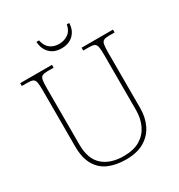

<svg xmlns="http://www.w3.org/2000/svg" viewBox="-205 -1019 1089 1167"><g transform="rotate(-30 339.5 -436.0)"><path d="M340 10Q271 10 219.5 -12Q168 -34 139 -83.5Q110 -133 110 -214V-606Q110 -645 106.5 -663.5Q103 -682 91 -688Q79 -694 54 -694H13V-714H236V-694H194Q169 -694 157 -688Q145 -682 141.5 -663.5Q138 -645 138 -606V-210Q138 -110 191.5 -62.5Q245 -15 338 -15Q409 -15 453.5 -42.5Q498 -70 519.5 -116.5Q541 -163 541 -219V-606Q541 -645 537.5 -663.5Q534 -682 522 -688Q510 -694 485 -694H444V-714H664V-694H625Q600 -694 588 -688Q576 -682 572.5 -663.5Q569 -645 569 -606V-218Q569 -153 544 -101.5Q519 -50 468.5 -20Q418 10 340 10ZM338 -771Q286 -771 256 -802Q226 -833 224 -882H242Q250 -841 275.5 -821.5Q301 -802 338 -802Q375 -802 402.5 -821.5Q430 -841 437 -882H454Q453 -833 422 -802Q391 -771 338 -771Z"/></g></svg>

Font: Noto Serif Tamil Thin
Style: Regular
Weight: 100
Designer: Indian Type Foundry, Tom Grace, and the Monotype Design Team
Foundry: Monotype Imaging Inc.
Version: Version 2.004; ttfautohint (v1.8.4.7-5d5b)